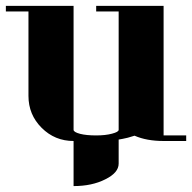

<svg xmlns="http://www.w3.org/2000/svg" viewBox="-20 -481 655 655"><path d="M0 -441.9V-460.9H231V-38.1Q231 -30.3 253.4 -24.4Q274.4 -19 308.1 -19Q339.8 -19 361.8 -24.9Q384.8 -30.8 384.8 -38.1V-441.9H308.1V-460.9H538.1V-19H615.2V0H538.1Q480 0 439 -18.1Q427.7 -14.2 416 -11.2Q397.5 -6.8 384.8 -4.9V77.1Q384.8 108.4 338.9 130.9Q293.9 153.8 231 153.8V0Q167 0 122.1 -44.9Q77.1 -89.8 77.1 -153.8V-441.9Z"/></svg>

Font: Hjet
Style: Regular
Weight: 400
Designer: T. Christopher White
Version: Version 1.2